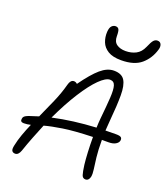

<svg xmlns="http://www.w3.org/2000/svg" viewBox="-174 -1102 1062 1229"><g transform="rotate(20 357.0 -487.5)"><path d="M60 -194Q34 -194 39 -218Q40 -228 47.5 -234.5Q55 -241 73 -248Q104 -259 138 -269Q166 -331 194 -394.5Q222 -458 239 -522Q243 -538 251 -547.5Q259 -557 271 -557Q284 -557 294 -547Q354 -631 399 -669.5Q444 -708 489 -708Q542 -708 562.5 -675Q583 -642 583 -573.5Q583 -505 573 -397Q570 -362 568 -329Q603 -330 640 -330Q667 -330 675 -322.5Q683 -315 680 -300Q677 -286 659.5 -275.5Q642 -265 611 -265Q588 -265 567 -265Q567 -195 572.5 -148Q578 -101 582.5 -70Q587 -39 583 -19Q576 9 554 9Q535 9 528.5 -11Q522 -31 516 -77Q512 -111 509.5 -160.5Q507 -210 507 -263Q380 -259 305.5 -247.5Q231 -236 185 -223Q166 -177 146.5 -127.5Q127 -78 109 -25Q97 8 75 8Q60 8 53 -2Q46 -12 52 -39Q60 -78 74.5 -118.5Q89 -159 107 -200Q95 -197 83.5 -195.5Q72 -194 60 -194ZM485 -645Q456 -645 412.5 -602Q369 -559 318 -479Q267 -399 215 -289Q283 -304 356.5 -313.5Q430 -323 508 -327Q509 -361 512 -392Q521 -480 524.5 -536Q528 -592 520 -618.5Q512 -645 485 -645ZM507 -786Q450 -786 417.5 -806Q385 -826 372.5 -858Q360 -890 362 -926Q364 -956 375.5 -967.5Q387 -979 401 -979Q417 -979 423.5 -967.5Q430 -956 430 -921Q430 -884 453.5 -867.5Q477 -851 514 -851Q553 -851 584 -867Q615 -883 632 -922Q648 -960 659 -972Q670 -984 685 -984Q704 -984 710.5 -968Q717 -952 710 -931Q691 -867 643.5 -826.5Q596 -786 507 -786Z"/></g></svg>

Font: Shantell Sans Normal
Style: Italic
Weight: 300
Italic angle: -11.31°
Designer: Stephen Nixon, Anya Danilova, Shantell Martin
Foundry: Arrow Type
Version: Version 1.008;[a672d596b]